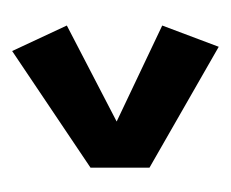

<svg xmlns="http://www.w3.org/2000/svg" viewBox="-52 -511 380 316"><g transform="rotate(-90 138.0 -353.0)"><path d="M254 -276 96 -351 254 -433 212 -523 20 -394V-297L219 -183Z"/></g></svg>

Font: Mouse Memoirs
Style: Regular
Weight: 400
Designer: Astigmatic (AOETI)
Foundry: Astigmatic (AOETI)
Version: Version 1.000